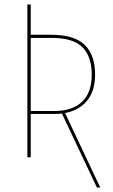

<svg xmlns="http://www.w3.org/2000/svg" viewBox="-20 -701 506 856"><path d="M412 135 256 -195Q245 -193 224 -193H117V0H102V-681H117V-546H208Q312 -546 358 -500.5Q404 -455 404 -369Q404 -296 368.5 -252.5Q333 -209 270 -197L427 135ZM389 -369Q389 -449 347 -491Q305 -533 206 -532H117V-206H222Q301 -206 345 -246.5Q389 -287 389 -369Z"/></svg>

Font: Fira Sans Compressed Hair
Style: Regular
Weight: 100
Width: 1
Designer: bBox Type GmbH & Carrois Corporate GbR & Edenspiekermann AG
Foundry: bBox Type GmbH & Carrois Corporate GbR & Edenspiekermann AG
Version: Version 4.301